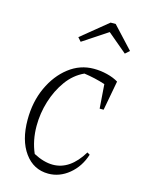

<svg xmlns="http://www.w3.org/2000/svg" viewBox="-109 -767 629 840"><g transform="rotate(15 205.5 -346.5)"><path d="M193 8Q126 8 85.5 -48Q45 -104 45 -197Q45 -278 75 -343.5Q105 -409 155.5 -448Q206 -487 268 -487Q299 -487 329 -479.5Q359 -472 380 -459L355 -325H337L329 -434Q283 -449 233 -456Q187 -435 155.5 -391.5Q124 -348 107 -293Q90 -238 90 -181Q90 -115 114 -60Q161 -35 202 -35Q280 -35 335 -126L347 -119Q329 -62 286.5 -27Q244 8 193 8ZM309 -701 400 -603 381 -586 293 -660 181 -586 166 -603 286 -701Z"/></g></svg>

Font: Piazzolla ExtraLight
Style: Italic
Weight: 200
Italic angle: -11.3°
Designer: Juan Pablo del Peral
Foundry: Huerta Tipografica
Version: Version 1.330